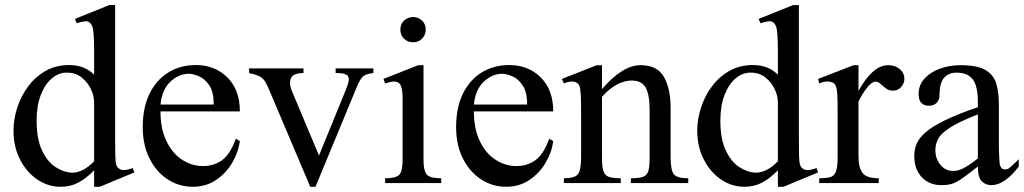

<svg xmlns="http://www.w3.org/2000/svg" viewBox="-20 -715 4000 750"><path d="M504.9 -41.5 369.6 14.6H347.7V-49.8Q317.4 -18.6 286.6 -2Q255.9 14.6 216.8 14.6Q167.5 14.6 125.5 -13.9Q83.5 -42.5 58.1 -92.3Q32.7 -142.1 32.7 -205.1Q32.7 -248.5 47.1 -293.7Q61.5 -338.9 89.4 -376.7Q117.2 -414.6 157.7 -437.7Q198.2 -460.9 250 -460.9Q310.1 -460.9 347.7 -423.3V-506.3Q347.7 -556.2 345.9 -579.1Q344.2 -602.1 341.1 -610.6Q337.9 -619.1 332.5 -625Q324.2 -633.3 311.5 -631.8Q298.8 -630.4 279.8 -624L272.5 -641.1L407.2 -695.3H429.7V-177.2Q429.7 -129.9 430.4 -105.7Q431.2 -81.5 434.3 -71.5Q437.5 -61.5 444.8 -56.6Q459.5 -43.9 498.5 -58.6ZM347.7 -85V-315.9Q347.7 -340.3 335.2 -366.7Q322.8 -393.1 299.6 -411.9Q276.4 -430.7 244.1 -431.2Q211.4 -432.6 183.8 -409.9Q156.2 -387.2 139.6 -344.7Q123 -302.2 123 -244.1Q123 -171.9 144.3 -127.2Q165.5 -82.5 197.5 -62Q229.5 -41.5 261.2 -40.5Q304.7 -40.5 347.7 -85Z M901.4 -173.3 917 -163.6Q911.1 -119.6 887 -78.9Q862.8 -38.1 823.5 -11.7Q784.2 14.6 732.9 14.6Q680.2 14.6 635.7 -13.9Q591.3 -42.5 564.5 -95Q537.6 -147.5 537.6 -218.8Q537.6 -294.9 564.2 -349.1Q590.8 -403.3 637.7 -432.1Q684.6 -460.9 745.1 -460.9Q819.3 -460.9 868.2 -412.6Q917 -364.3 917 -279.8H606.9Q606.9 -212.9 629.4 -165.3Q651.9 -117.7 689.2 -92.5Q726.6 -67.4 770 -66.4Q813.5 -65.4 846.2 -88.4Q878.9 -111.3 901.4 -173.3ZM606.9 -306.6H814.9Q814.9 -356 797.4 -381.8Q779.8 -407.7 756.8 -417.2Q733.9 -426.8 717.8 -426.8Q678.7 -426.8 645.8 -396Q612.8 -365.2 606.9 -306.6Z M1191.9 14.6 1031.2 -364.7Q1021.5 -388.2 1012.9 -400.1Q1004.4 -412.1 991.2 -418.2Q978 -424.3 953.1 -429.7V-447.8H1165.5V-429.7Q1122.6 -429.7 1115.5 -406.7Q1108.4 -383.8 1122.1 -355L1226.1 -107.4L1331.1 -364.7Q1339.4 -385.3 1341.8 -397.5Q1344.2 -409.7 1338.9 -418.5Q1336.9 -421.9 1327.1 -425.8Q1317.4 -429.7 1291 -429.7V-447.8H1438.5V-429.7Q1406.2 -426.3 1395 -413.3Q1383.8 -400.4 1371.6 -370.1L1212.4 14.6Z M1703.6 0H1484.4V-18.6Q1526.9 -18.6 1539.8 -32.5Q1552.7 -46.4 1552.7 -92.3V-331.1Q1552.7 -363.3 1545.9 -379.9Q1539.1 -396.5 1519 -396.5Q1512.7 -396.5 1504.2 -394.5Q1495.6 -392.6 1484.4 -389.2L1478 -406.7L1613.8 -460.4H1634.3V-92.3Q1634.3 -46.4 1647.7 -32.5Q1661.1 -18.6 1703.6 -18.6ZM1593.8 -549.8Q1572.8 -549.8 1558.3 -563.7Q1543.9 -577.6 1543.9 -599.6Q1543.9 -621.6 1558.8 -635Q1573.7 -648.4 1593.8 -648.4Q1614.3 -648.4 1628.7 -634.5Q1643.1 -620.6 1643.1 -599.6Q1643.1 -579.1 1629.2 -564.5Q1615.2 -549.8 1593.8 -549.8Z M2125.5 -173.3 2141.1 -163.6Q2135.3 -119.6 2111.1 -78.9Q2086.9 -38.1 2047.6 -11.7Q2008.3 14.6 1957 14.6Q1904.3 14.6 1859.9 -13.9Q1815.4 -42.5 1788.6 -95Q1761.7 -147.5 1761.7 -218.8Q1761.7 -294.9 1788.3 -349.1Q1814.9 -403.3 1861.8 -432.1Q1908.7 -460.9 1969.2 -460.9Q2043.5 -460.9 2092.3 -412.6Q2141.1 -364.3 2141.1 -279.8H1831.1Q1831.1 -212.9 1853.5 -165.3Q1876 -117.7 1913.3 -92.5Q1950.7 -67.4 1994.1 -66.4Q2037.6 -65.4 2070.3 -88.4Q2103 -111.3 2125.5 -173.3ZM1831.1 -306.6H2039.1Q2039.1 -356 2021.5 -381.8Q2003.9 -407.7 1981 -417.2Q1958 -426.8 1941.9 -426.8Q1902.8 -426.8 1869.9 -396Q1836.9 -365.2 1831.1 -306.6Z M2182.6 0V-18.6Q2224.6 -18.6 2237.3 -34.2Q2250 -49.8 2250 -101.1V-268.1Q2250 -320.8 2248.5 -345.2Q2247.1 -369.6 2243.9 -377.9Q2240.7 -386.2 2235.8 -389.6Q2218.8 -403.8 2182.6 -389.2L2174.8 -406.7L2311.5 -460.4H2331.5V-366.7Q2411.6 -460.4 2481.9 -460.4Q2547.4 -460.4 2573.5 -414.6Q2599.6 -368.7 2599.6 -293V-101.1Q2599.6 -51.3 2611.8 -34.9Q2624 -18.6 2668.5 -18.6V0H2444.3V-18.6Q2478 -18.6 2493.4 -24.9Q2508.8 -31.2 2513.2 -49.1Q2517.6 -66.9 2517.6 -101.1V-283.7Q2517.6 -345.2 2502.2 -372.8Q2486.8 -400.4 2447.3 -400.4Q2419.4 -400.4 2390.1 -385Q2360.8 -369.6 2331.5 -336.9V-101.1Q2331.5 -66.4 2336.4 -48.6Q2341.3 -30.8 2356.9 -24.7Q2372.6 -18.6 2404.8 -18.6V0Z M3175.8 -41.5 3040.5 14.6H3018.6V-49.8Q2988.3 -18.6 2957.5 -2Q2926.8 14.6 2887.7 14.6Q2838.4 14.6 2796.4 -13.9Q2754.4 -42.5 2729 -92.3Q2703.6 -142.1 2703.6 -205.1Q2703.6 -248.5 2718 -293.7Q2732.4 -338.9 2760.3 -376.7Q2788.1 -414.6 2828.6 -437.7Q2869.1 -460.9 2920.9 -460.9Q2981 -460.9 3018.6 -423.3V-506.3Q3018.6 -556.2 3016.8 -579.1Q3015.1 -602.1 3012 -610.6Q3008.8 -619.1 3003.4 -625Q2995.1 -633.3 2982.4 -631.8Q2969.7 -630.4 2950.7 -624L2943.4 -641.1L3078.1 -695.3H3100.6V-177.2Q3100.6 -129.9 3101.3 -105.7Q3102.1 -81.5 3105.2 -71.5Q3108.4 -61.5 3115.7 -56.6Q3130.4 -43.9 3169.4 -58.6ZM3018.6 -85V-315.9Q3018.6 -340.3 3006.1 -366.7Q2993.7 -393.1 2970.5 -411.9Q2947.3 -430.7 2915 -431.2Q2882.3 -432.6 2854.7 -409.9Q2827.1 -387.2 2810.5 -344.7Q2793.9 -302.2 2793.9 -244.1Q2793.9 -171.9 2815.2 -127.2Q2836.4 -82.5 2868.4 -62Q2900.4 -41.5 2932.1 -40.5Q2975.6 -40.5 3018.6 -85Z M3449.2 -460.4Q3476.6 -460.4 3494.6 -445.3Q3512.7 -430.2 3512.7 -406.7Q3512.7 -389.2 3499.8 -375Q3486.8 -360.8 3468.3 -360.8Q3452.1 -360.8 3440.7 -369.6Q3429.2 -378.4 3419.7 -387.2Q3410.2 -396 3399.4 -396Q3386.7 -396 3369.4 -375.5Q3352.1 -355 3333.5 -319.3V-104Q3333.5 -61 3349.1 -39.8Q3364.7 -18.6 3412.6 -18.6V0H3180.2V-18.6Q3208 -18.6 3223.6 -23.2Q3239.3 -27.8 3245.6 -45.4Q3252 -63 3252 -101.1V-274.4Q3252 -321.8 3250.7 -344.2Q3249.5 -366.7 3246.3 -375.2Q3243.2 -383.8 3237.8 -389.6Q3226.6 -396 3213.6 -396.7Q3200.7 -397.5 3180.2 -389.2L3175.8 -406.7L3314.5 -460.4H3333.5V-359.9Q3389.2 -460.4 3449.2 -460.4Z M3959.5 -92.8V-64.5Q3904.3 8.3 3852.1 8.3Q3830.6 8.3 3815.2 -6.8Q3799.8 -22 3799.8 -64.5Q3760.7 -33.7 3738.3 -18.1Q3715.8 -2.4 3698.7 2.9Q3681.6 8.3 3657.7 8.3Q3609.9 8.3 3580.6 -22.9Q3551.3 -54.2 3551.3 -106Q3551.3 -130.9 3560.5 -153.3Q3569.8 -175.8 3595.7 -198.2Q3621.6 -220.7 3670.9 -244.9Q3720.2 -269 3799.8 -296.4V-314.9Q3799.8 -379.9 3779.5 -405.5Q3759.3 -431.2 3716.3 -431.2Q3686 -431.2 3668.5 -411.9Q3650.9 -392.6 3649.9 -347.7Q3650.9 -326.2 3639.4 -314Q3627.9 -301.8 3609.4 -301.8Q3568.4 -301.8 3568.4 -348.1Q3568.4 -383.3 3591.6 -408.4Q3614.7 -433.6 3652.1 -447Q3689.5 -460.4 3731.9 -460.4Q3796.9 -460.4 3828.9 -441.9Q3860.8 -423.3 3871.3 -389.2Q3881.8 -355 3881.8 -307.6V-155.8Q3881.8 -124 3883.1 -104Q3884.3 -84 3884.8 -77.1Q3888.2 -53.2 3905.8 -53.2Q3916 -53.2 3923.8 -59.6Q3931.6 -65.9 3959.5 -92.8ZM3799.8 -96.2V-268.1Q3724.6 -238.8 3689.2 -215.3Q3653.8 -191.9 3643.8 -171.1Q3633.8 -150.4 3633.8 -128.9Q3633.8 -94.7 3653.6 -71Q3673.3 -47.4 3701.7 -47.4Q3720.7 -45.9 3744.9 -58.6Q3769 -71.3 3799.8 -96.2Z"/></svg>

Font: Awami Nastaliq
Style: Regular
Weight: 400
Designer: Peter Martin, SIL International
Foundry: SIL International
Version: Version 3.100